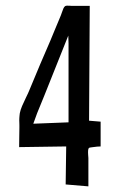

<svg xmlns="http://www.w3.org/2000/svg" viewBox="-20 -661 444 681"><path d="M222.2 -534.7 137.7 -323.2 111.8 -259.8 98.1 -222.2 223.1 -227.1V-443.4V-506.8ZM47.9 -139.2Q47.9 -150.9 48.3 -173.8Q48.8 -196.8 48.8 -208.5Q48.8 -211.9 48.8 -216.8Q48.8 -221.7 48.6 -225.6Q48.3 -229.5 48.3 -234.1Q48.3 -238.8 48.6 -242.9Q48.8 -247.1 49.3 -251.5Q49.8 -255.9 50.3 -259.8Q52.7 -272 58.6 -285.6Q64.5 -299.3 72.5 -315.7Q80.6 -332 84 -340.8Q123 -435.5 158.7 -517.1Q162.6 -527.3 168 -539.6Q173.3 -551.8 177.2 -561.8Q181.2 -571.8 186.5 -584Q191.9 -596.2 195.8 -606.4Q196.8 -608.4 199.5 -616.7Q202.1 -625 204.8 -630.9Q207.5 -636.7 210.9 -639.2Q213.4 -640.6 217.5 -640.9Q221.7 -641.1 227.8 -640.6Q233.9 -640.1 234.9 -640.1H298.3L295.9 -232.9L336.9 -229.5V-141.6Q326.2 -141.6 306.2 -138.7Q296.4 -137.7 295.4 -136.2Q293 -133.8 292.5 -127.2Q292 -120.6 292.7 -111.3Q293.5 -102.1 293.5 -100.6V0L212.9 -6.8L214.8 -141.6Z"/></svg>

Font: LaylaRuqaa
Style: Regular
Weight: 400
Version: Version 2.0